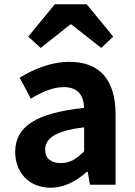

<svg xmlns="http://www.w3.org/2000/svg" viewBox="-20 -863 631 897"><path d="M216 14C281 14 337 -17 385 -60H390L400 0H520V-327C520 -489 447 -574 305 -574C217 -574 137 -540 72 -500L124 -402C176 -433 226 -456 278 -456C347 -456 371 -414 373 -359C148 -335 51 -272 51 -153C51 -57 116 14 216 14ZM265 -101C222 -101 191 -120 191 -164C191 -215 236 -252 373 -268V-156C338 -121 307 -101 265 -101ZM112 -692 170 -639 309 -749H313L453 -639L509 -692L385 -843H236Z"/></svg>

Font: Noto Sans CJK TC
Style: Bold
Weight: 700
Designer: Ryoko NISHIZUKA 西塚涼子 (kana, bopomofo & ideographs); Paul D. Hunt (Latin, Greek & Cyrillic); Sandoll Communications 산돌커뮤니
Foundry: Adobe
Version: Version 2.004;hotconv 1.0.118;makeotfexe 2.5.65603